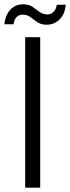

<svg xmlns="http://www.w3.org/2000/svg" viewBox="-40 -873 326 893"><path d="M77 0V-700H147V0ZM177 -758Q151 -758 133.5 -770Q116 -782 101 -793.5Q86 -805 65 -805Q49 -805 37.5 -794Q26 -783 23 -760H-20Q-14 -806 9.5 -829.5Q33 -853 68 -853Q94 -853 111 -841.5Q128 -830 143.5 -818Q159 -806 180 -806Q197 -806 209 -817.5Q221 -829 224 -851H266Q262 -807 237 -782.5Q212 -758 177 -758Z"/></svg>

Font: DM Sans 18pt Light
Style: Regular
Weight: 300
Designer: Colophon Foundry, Jonny Pinhorn
Foundry: Colophon Foundry
Version: Version 4.004;gftools[0.9.30]